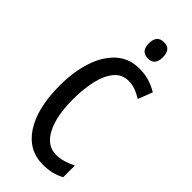

<svg xmlns="http://www.w3.org/2000/svg" viewBox="-290 -972 1035 1035"><g transform="rotate(45 227.5 -454.5)"><path d="M296 -637Q244 -637 212.5 -598.5Q181 -560 166.5 -496Q152 -432 152 -356Q152 -225 191 -151.5Q230 -78 299 -78Q329 -78 356.5 -86.5Q384 -95 412 -109V-20Q359 10 287 10Q176 10 112.5 -87Q49 -184 49 -357Q49 -460 76 -543.5Q103 -627 156.5 -676Q210 -725 290 -725Q328 -725 362.5 -715Q397 -705 430 -685L398 -602Q373 -618 347.5 -627.5Q322 -637 296 -637ZM283 -919Q335 -919 335 -857Q335 -795 283 -795Q228 -795 228 -857Q228 -919 283 -919Z"/></g></svg>

Font: Noto Sans Gujarati UI ExtraCondensed Medium
Style: Regular
Weight: 500
Width: 2
Designer: Jelle Bosma - Monotype Design Team, Universal Thirst
Foundry: Monotype Imaging Inc.
Version: Version 2.106; ttfautohint (v1.8.4.7-5d5b)